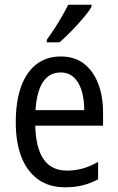

<svg xmlns="http://www.w3.org/2000/svg" viewBox="-20 -786 502 816"><path d="M238 -546Q297 -546 337 -515Q377 -484 397.5 -430Q418 -376 418 -308V-252H130Q132 -157 165.5 -109Q199 -61 264 -61Q300 -61 332 -70Q364 -79 397 -98V-24Q365 -7 331.5 1.5Q298 10 257 10Q187 10 140 -25Q93 -60 70 -121.5Q47 -183 47 -265Q47 -355 69.5 -417.5Q92 -480 135 -513Q178 -546 238 -546ZM238 -478Q190 -478 163 -438Q136 -398 131 -318H338Q338 -363 327.5 -399Q317 -435 294.5 -456.5Q272 -478 238 -478ZM369 -757Q360 -741 343.5 -721Q327 -701 307.5 -679.5Q288 -658 268.5 -639Q249 -620 233 -606H179V-617Q197 -642 213.5 -667.5Q230 -693 244.5 -718.5Q259 -744 270 -766H369Z"/></svg>

Font: Noto Sans Arabic Condensed
Style: Regular
Weight: 400
Width: 3
Designer: Monotype Design Team, Nadine Chahine, Nizar Qandah and Khaled Hosny
Foundry: Monotype Imaging Inc.
Version: Version 2.012